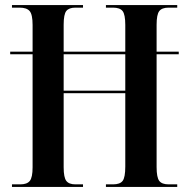

<svg xmlns="http://www.w3.org/2000/svg" viewBox="-20 -734 742 754"><path d="M27 0V-10H60Q86 -10 97 -23.5Q108 -37 108 -77V-521H20V-531H108V-636Q108 -677 96.5 -690.5Q85 -704 57 -704H27V-714H306V-704H276Q251 -704 240.5 -691Q230 -678 230 -637V-531H472V-636Q472 -677 461.5 -690.5Q451 -704 424 -704H396V-714H676V-704H642Q616 -704 605.5 -690.5Q595 -677 595 -637V-531H682V-521H595V-78Q595 -37 605.5 -23.5Q616 -10 642 -10H676V0H396V-10H424Q451 -10 461.5 -23.5Q472 -37 472 -80V-368H230V-77Q230 -37 240.5 -23.5Q251 -10 276 -10H306V0ZM230 -378H472V-521H230Z"/></svg>

Font: Noto Serif Display Condensed SemiBold
Style: Regular
Weight: 600
Width: 3
Designer: Monotype Design Team
Foundry: Monotype Imaging Inc.
Version: Version 2.009